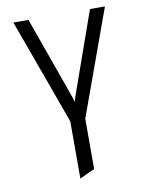

<svg xmlns="http://www.w3.org/2000/svg" viewBox="-85 -572 677 884"><g transform="rotate(-10 253.0 -130.5)"><path d="M218.5 250V-17.5L39.5 -511H110L240 -146.5Q244 -135 247.5 -124.8Q251 -114.5 254.5 -102Q258 -114.5 261.2 -124.8Q264.5 -135 268.5 -146.5L397.5 -511H467.5L288.5 -17.5V217.5Z"/></g></svg>

Font: Overpass Light
Style: Regular
Weight: 300
Designer: Delve Withrington, Dave Bailey, Thomas Jockin
Foundry: Delve Fonts LLC
Version: Version 4.000; ttfautohint (v1.8.3)